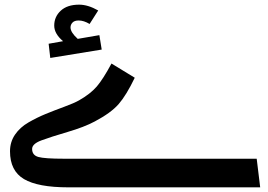

<svg xmlns="http://www.w3.org/2000/svg" viewBox="-20 -805 1152 825"><path d="M196 -556 189 -617 251 -628Q213 -660 213 -695Q213 -733 241 -759Q269 -785 320 -785Q358 -785 402 -760L365 -702Q340 -717 318 -717Q300 -717 291.5 -708Q283 -699 283 -687Q283 -666 314 -638L407 -654L417 -592ZM1083 -123 1098 0H274Q143 0 83 -35.5Q23 -71 23 -155Q23 -195 44.5 -226.5Q66 -258 102.5 -279Q139 -300 175.5 -315Q212 -330 255.5 -346Q299 -362 320 -374Q369 -402 396 -433.5Q423 -465 459 -532L559 -471Q523 -396 490 -358Q457 -320 387 -283Q342 -259 270.5 -238Q199 -217 158.5 -202Q118 -187 118 -165Q118 -138 145 -130.5Q172 -123 255 -123Z"/></svg>

Font: FiraGO Medium
Style: Regular
Weight: 500
Designer: bBox Type
Foundry: bBox Type GmbH
Version: Version 1.001;PS 001.001;hotconv 1.0.88;makeotf.lib2.5.64775